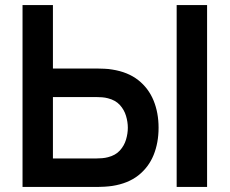

<svg xmlns="http://www.w3.org/2000/svg" viewBox="-20 -740 910 760"><path d="M69.2 0V-720H189.5V-468.7H366.7Q376.8 -468.7 393.6 -467.9Q410.4 -467.2 424.3 -464.7Q486.3 -455 527.1 -423Q567.8 -390.9 587.8 -342.3Q607.7 -293.8 607.7 -234.3Q607.7 -174.9 588 -126.3Q568.2 -77.8 527.5 -45.7Q486.8 -13.7 424.3 -4Q410.4 -2 393.8 -1Q377.2 0 366.7 0ZM189.5 -112.8H361.7Q371.8 -112.8 384.2 -113.8Q396.6 -114.8 407.3 -117.7Q437.2 -125.2 454.4 -144.2Q471.6 -163.2 478.8 -187.2Q486 -211.3 486 -234.3Q486 -257.3 478.8 -281.4Q471.6 -305.5 454.4 -324.5Q437.2 -343.4 407.3 -351Q396.6 -353.9 384.2 -354.9Q371.8 -355.8 361.7 -355.8H189.5ZM679.3 0V-720H799.7V0Z"/></svg>

Font: Manrope ExtraLight
Style: Regular
Weight: 200
Designer: Mikhail Sharanda
Foundry: Mikhail Sharanda
Version: Version 4.505